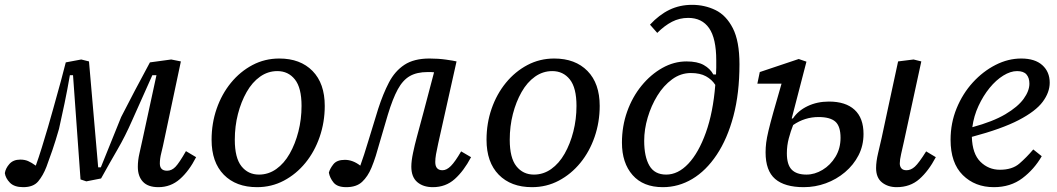

<svg xmlns="http://www.w3.org/2000/svg" viewBox="-21 -762 4373 794"><path d="M75 12Q38 12 20 -6.5Q2 -25 -1 -46Q2 -66 18 -84Q34 -102 63 -102Q81 -102 95 -96Q109 -90 127 -77Q139 -110 152 -152Q165 -194 177.5 -236.5Q190 -279 199 -312Q217 -375 231 -427.5Q245 -480 251 -504L315 -516L347 -508L385 -70H396L480 -278Q505 -327 536.5 -387Q568 -447 599 -504L687 -516L727 -508L660 -192Q652 -153 646 -129.5Q640 -106 640 -86Q640 -56 670 -56Q689 -56 704.5 -72Q720 -88 748 -137L790 -112Q761 -55 723 -21.5Q685 12 634 12Q591 12 570 -10.5Q549 -33 549 -72Q549 -99 555.5 -127Q562 -155 569 -188L626 -451H609L525 -263Q497 -199 465 -144Q433 -89 397 -24L336 -12L312 -20L281 -451H268Q258 -393 246 -335Q234 -277 223 -229Q209 -180 195.5 -140.5Q182 -101 171 -72Q157 -36 137 -12Q117 12 75 12Z M1042 12Q955 12 904.5 -39.5Q854 -91 854 -184Q854 -252 875 -312.5Q896 -373 934 -419.5Q972 -466 1023 -493Q1074 -520 1134 -520Q1221 -520 1271.5 -468.5Q1322 -417 1322 -324Q1322 -257 1301 -196Q1280 -135 1242 -88.5Q1204 -42 1153 -15Q1102 12 1042 12ZM1050 -40Q1089 -40 1121.5 -63Q1154 -86 1177 -126.5Q1200 -167 1213 -218Q1226 -269 1226 -324Q1226 -399 1198.5 -433.5Q1171 -468 1126 -468Q1087 -468 1054.5 -445Q1022 -422 999 -381.5Q976 -341 963 -290.5Q950 -240 950 -184Q950 -109 977.5 -74.5Q1005 -40 1050 -40Z M1411 12Q1374 12 1358.5 -7Q1343 -26 1339 -48Q1343 -64 1357.5 -82.5Q1372 -101 1405 -101Q1438 -101 1469 -77Q1484 -118 1502.5 -180Q1521 -242 1543 -312Q1563 -374 1587.5 -421Q1612 -468 1651.5 -494Q1691 -520 1755 -520Q1791 -520 1823 -515.5Q1855 -511 1867 -508L1791 -168Q1785 -141 1782 -123.5Q1779 -106 1779 -92Q1779 -58 1809 -58Q1826 -58 1843.5 -75.5Q1861 -93 1886 -136L1927 -112Q1897 -55 1859.5 -21.5Q1822 12 1769 12Q1729 12 1704.5 -9Q1680 -30 1680 -73Q1680 -96 1687 -129.5Q1694 -163 1703 -196L1731 -300L1774 -463Q1768 -464 1761.5 -464Q1755 -464 1747 -464Q1703 -464 1674 -447.5Q1645 -431 1624 -392.5Q1603 -354 1583 -288Q1563 -222 1552 -182.5Q1541 -143 1533 -117.5Q1525 -92 1515 -68Q1500 -32 1476.5 -10Q1453 12 1411 12Z M2179 12Q2092 12 2041.5 -39.5Q1991 -91 1991 -184Q1991 -252 2012 -312.5Q2033 -373 2071 -419.5Q2109 -466 2160 -493Q2211 -520 2271 -520Q2358 -520 2408.5 -468.5Q2459 -417 2459 -324Q2459 -257 2438 -196Q2417 -135 2379 -88.5Q2341 -42 2290 -15Q2239 12 2179 12ZM2187 -40Q2226 -40 2258.5 -63Q2291 -86 2314 -126.5Q2337 -167 2350 -218Q2363 -269 2363 -324Q2363 -399 2335.5 -433.5Q2308 -468 2263 -468Q2224 -468 2191.5 -445Q2159 -422 2136 -381.5Q2113 -341 2100 -290.5Q2087 -240 2087 -184Q2087 -109 2114.5 -74.5Q2142 -40 2187 -40Z M2643 -180Q2643 -114 2664.5 -77Q2686 -40 2734 -40Q2783 -40 2825.5 -85Q2868 -130 2898 -213.5Q2928 -297 2937 -411Q2923 -433 2898.5 -446.5Q2874 -460 2836 -460Q2794 -460 2758.5 -434Q2723 -408 2697.5 -366.5Q2672 -325 2657.5 -276Q2643 -227 2643 -180ZM2720 12Q2639 12 2595 -38Q2551 -88 2551 -172Q2551 -240 2572.5 -300.5Q2594 -361 2632 -407.5Q2670 -454 2718 -481Q2766 -508 2818 -508Q2863 -508 2889.5 -493Q2916 -478 2929 -454H2940Q2941 -468 2941 -482.5Q2941 -497 2941 -512Q2941 -603 2911.5 -645.5Q2882 -688 2825 -688Q2789 -688 2758 -672Q2727 -656 2697 -626L2667 -660Q2705 -701 2747.5 -721.5Q2790 -742 2841 -742Q2893 -742 2937.5 -720.5Q2982 -699 3009.5 -645.5Q3037 -592 3037 -496Q3037 -376 3012 -282Q2987 -188 2943 -122Q2899 -56 2842 -22Q2785 12 2720 12Z M3687 12Q3651 12 3626.5 -7.5Q3602 -27 3602 -67Q3602 -94 3610.5 -129.5Q3619 -165 3625 -192L3649 -304Q3660 -355 3671 -406Q3682 -457 3693 -508L3757 -516L3789 -508L3717 -176Q3711 -149 3705.5 -125Q3700 -101 3700 -86Q3700 -74 3706.5 -66Q3713 -58 3728 -58Q3746 -58 3762.5 -73Q3779 -88 3809 -136L3849 -112Q3819 -55 3781 -21.5Q3743 12 3687 12ZM3233 -128Q3233 -81 3253 -60.5Q3273 -40 3314 -40Q3348 -40 3380.5 -59.5Q3413 -79 3434 -113.5Q3455 -148 3455 -192Q3455 -240 3433.5 -259Q3412 -278 3364 -278Q3307 -278 3259 -245Q3249 -220 3241 -190Q3233 -160 3233 -128ZM3303 12Q3224 12 3184.5 -22Q3145 -56 3145 -132Q3145 -152 3147.5 -172Q3150 -192 3157 -221.5Q3164 -251 3177 -297.5Q3190 -344 3211 -416H3111L3121 -464L3282 -518L3314 -507L3253 -272H3258Q3279 -304 3318.5 -323Q3358 -342 3407 -342Q3476 -342 3513 -308Q3550 -274 3550 -208Q3550 -160 3529.5 -120Q3509 -80 3473.5 -50Q3438 -20 3394 -4Q3350 12 3303 12Z M4185 -468Q4158 -468 4128 -449.5Q4098 -431 4071.5 -398.5Q4045 -366 4025.5 -324Q4006 -282 4000 -236Q4085 -259 4136.5 -289.5Q4188 -320 4212 -353Q4236 -386 4236 -416Q4236 -440 4224 -454Q4212 -468 4185 -468ZM4089 12Q4011 12 3960.5 -38Q3910 -88 3910 -184Q3910 -253 3935 -314Q3960 -375 4002 -421Q4044 -467 4096 -493.5Q4148 -520 4202 -520Q4259 -520 4289.5 -492.5Q4320 -465 4320 -420Q4320 -380 4291 -341Q4262 -302 4192 -265.5Q4122 -229 3998 -196Q4000 -126 4033.5 -93Q4067 -60 4114 -60Q4165 -60 4194.5 -85.5Q4224 -111 4252 -144L4287 -116Q4256 -62 4207 -25Q4158 12 4089 12Z"/></svg>

Font: Source Serif 4 Caption
Style: Italic
Weight: 400
Italic angle: -12°
Designer: Frank Grießhammer
Foundry: Adobe Systems Incorporated
Version: Version 4.004;hotconv 1.0.117;makeotfexe 2.5.65602